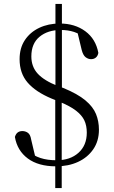

<svg xmlns="http://www.w3.org/2000/svg" viewBox="-20 -835 581 980"><path d="M266 14Q176 14 122 -26Q68 -66 56 -136Q61 -152 70.5 -159Q80 -166 94 -166Q110 -166 122.5 -157Q135 -148 139 -123L163 -22L114 -70Q151 -40 186.5 -28.5Q222 -17 269 -17Q338 -17 380.5 -55Q423 -93 423 -158Q423 -194 410.5 -220.5Q398 -247 367.5 -270.5Q337 -294 283 -316L243 -332Q162 -366 121 -413.5Q80 -461 80 -533Q80 -590 107 -630.5Q134 -671 180.5 -693Q227 -715 285 -715Q362 -715 415.5 -675.5Q469 -636 482 -565Q479 -549 469 -541Q459 -533 445 -533Q430 -533 417 -543Q404 -553 397 -580L373 -680L425 -633Q389 -662 358 -672Q327 -682 290 -682Q224 -682 182 -647.5Q140 -613 140 -547Q140 -494 173 -458.5Q206 -423 275 -396L303 -386Q376 -356 415.5 -323Q455 -290 470 -253Q485 -216 485 -173Q485 -115 456 -73Q427 -31 378 -8.5Q329 14 266 14ZM262 125V-355H295V125ZM263 -355V-815H296V-355Z"/></svg>

Font: Noto Serif JP ExtraLight Light
Style: Regular
Weight: 300
Version: Version 2.003-H1;hotconv 1.1.1;makeotfexe 2.6.0